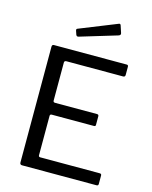

<svg xmlns="http://www.w3.org/2000/svg" viewBox="-139 -1055 906 1145"><g transform="rotate(15 314.0 -483.0)"><path d="M96.9 -728.4Q96.9 -742 108.7 -742H558.1Q568.1 -742 568.1 -731.1V-680.4Q568.1 -667.9 555.2 -667.9H205.6Q192.7 -667.9 192.7 -656.1V-421.8Q192.7 -411 204.2 -411H463.2Q474.1 -411 474.1 -400.4V-347.4Q474.1 -342.6 471.9 -340.1Q469.7 -337.7 463.3 -337.7H203.7Q192.7 -337.7 192.7 -327.3V-84.5Q192.7 -74.1 202.6 -74.1H569.6Q581.5 -74.1 581.5 -63.8V-11.1Q581.5 -5.8 578.9 -2.9Q576.3 0 569.8 0H110.9Q96.9 0 96.9 -14.1V-728.4ZM462.1 -959.6 476.8 -914.9Q481.1 -902.3 466.4 -897.4L237.8 -828.4Q231.3 -826.8 227.9 -828.4Q224.4 -829.9 221.8 -835.6L214.1 -858.3Q210.3 -869 218.5 -872.1L450.5 -965.1Q458.7 -968.2 462.1 -959.6Z"/></g></svg>

Font: Libre Franklin Thin
Style: Regular
Weight: 100
Designer: Pablo Impallari, Rodrigo Fuenzalida, Nhung Nguyen
Foundry: Impallari Type
Version: Version 3.000